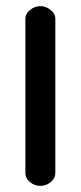

<svg xmlns="http://www.w3.org/2000/svg" viewBox="-20 -594 264 628"><path d="M63 -28V-533Q63 -549 78.5 -561.5Q94 -574 112 -574Q130 -574 145.5 -561.5Q161 -549 161 -533V-28Q161 -11 146 1.5Q131 14 112 14Q93 14 78 1.5Q63 -11 63 -28Z"/></svg>

Font: Hoogli
Style: Bold
Weight: 700
Designer: Anand Singh Naorem
Foundry: Brand New Type
Version: Version 1.00 b007